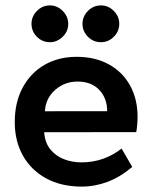

<svg xmlns="http://www.w3.org/2000/svg" viewBox="-20 -679 562 718"><path d="M474.5 -54.8Q430 -17 382.4 0.9Q334.8 18.8 285.8 18.8Q209 18.8 152.9 -11.8Q96.8 -42.2 66 -96.6Q35.2 -151 35.2 -222.5Q35.2 -296 64.5 -350.9Q93.8 -405.8 145.9 -436.1Q198 -466.5 266.8 -466.5Q336 -466.5 387.2 -438.2Q438.5 -410 466.5 -359.2Q494.5 -308.5 494.5 -241Q494.5 -229 493.2 -213.9Q492 -198.8 489.5 -185L145.2 -184.5Q148 -145.5 168.1 -120.6Q188.2 -95.8 218.8 -83.8Q249.2 -71.8 285 -71.8Q327.2 -71.8 365.4 -85.2Q403.5 -98.8 434.8 -123.5ZM380.8 -263.2Q380.5 -312.5 350.9 -343.2Q321.2 -374 270 -374Q222.2 -374 186.8 -343.2Q151.2 -312.5 147.8 -263ZM357.8 -658.8Q385.2 -658.8 405.6 -638.1Q426 -617.5 426 -589.6Q426 -561.8 405.6 -541.5Q385.2 -521.2 357.8 -521.2Q329 -521.2 308.8 -541.5Q288.5 -561.8 288.5 -590Q288.5 -617.5 308.8 -638.1Q329 -658.8 357.8 -658.8ZM166.7 -658.8Q193.8 -658.8 214.5 -638.1Q235.2 -617.5 235.2 -589.6Q235.2 -561.8 214.4 -541.5Q193.5 -521.2 166.5 -521.2Q138.2 -521.2 118 -541.5Q97.8 -561.8 97.8 -590Q97.8 -617.5 118.1 -638.1Q138.4 -658.8 166.7 -658.8Z"/></svg>

Font: Podkova VF Beta
Style: Regular
Weight: 400
Designer: Ilya Yudin
Foundry: Cyreal (www.cyreal.org)
Version: Version 2.100